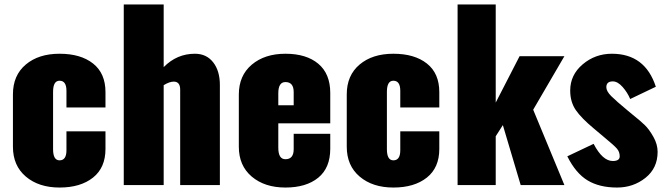

<svg xmlns="http://www.w3.org/2000/svg" viewBox="-20 -830 2984 861"><path d="M247 11Q154 11 96 -38Q38 -87 38 -172V-407Q38 -492 95.5 -540.5Q153 -589 247 -589Q342 -589 397.5 -545Q453 -501 453 -417V-348H278V-423Q278 -468 247 -468Q218 -468 218 -418V-161Q218 -111 247 -111Q278 -111 278 -156V-241H453V-162Q453 -78 397 -33.5Q341 11 247 11Z M535 0V-810H714V-529Q773 -589 854 -589Q906 -589 936 -550.5Q966 -512 966 -449V0H788V-428Q788 -464 759 -464Q740 -464 714 -448V0Z M1051 -172V-406Q1051 -491 1109 -540Q1167 -589 1260 -589Q1354 -589 1407.5 -544Q1461 -499 1461 -413V-277H1228V-167Q1228 -116 1260 -116Q1297 -116 1297 -161V-230H1461V-163Q1461 -77 1407 -33Q1353 11 1260 11Q1167 11 1109 -38Q1051 -87 1051 -172ZM1228 -358H1297V-417Q1297 -462 1260 -462Q1228 -462 1228 -412Z M1744 11Q1651 11 1593 -38Q1535 -87 1535 -172V-407Q1535 -492 1592.5 -540.5Q1650 -589 1744 -589Q1839 -589 1894.5 -545Q1950 -501 1950 -417V-348H1775V-423Q1775 -468 1744 -468Q1715 -468 1715 -418V-161Q1715 -111 1744 -111Q1775 -111 1775 -156V-241H1950V-162Q1950 -78 1894 -33.5Q1838 11 1744 11Z M2032 0V-810H2203V-370L2310 -578H2511L2371 -338L2511 0H2315L2235 -269L2203 -219V0Z M2747 11Q2668 11 2615 -21Q2562 -53 2524 -129L2642 -185Q2682 -108 2728 -108Q2759 -108 2759 -129Q2759 -149 2746.5 -163.5Q2734 -178 2689 -215Q2677 -225 2670 -231L2645 -252Q2587 -300 2562 -336.5Q2537 -373 2537 -424Q2537 -494 2593 -541.5Q2649 -589 2724 -589Q2873 -589 2921 -441L2806 -386Q2794 -415 2772 -440Q2750 -465 2728 -465Q2699 -465 2699 -439Q2699 -421 2721 -399Q2743 -377 2795 -334L2818 -315Q2853 -287 2872 -268.5Q2891 -250 2910 -216.5Q2929 -183 2929 -149Q2929 -76 2874.5 -32.5Q2820 11 2747 11Z"/></svg>

Font: Oswald Heavy
Style: Regular
Weight: 400
Designer: Vernon Adams
Foundry: Vernon Adams
Version: Version 4.101